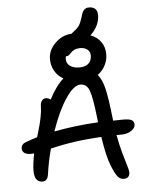

<svg xmlns="http://www.w3.org/2000/svg" viewBox="-63 -1048 852 1088"><g transform="rotate(-5 363.0 -504.5)"><path d="M84 -199.2Q60.1 -199.2 47.6 -208.5Q35.2 -217.8 35.2 -232.9Q35.2 -246.1 41.7 -254.6Q48.3 -263.2 64.9 -269Q99.1 -282.2 127.9 -290Q141.1 -335.9 146.2 -354Q151.4 -372.1 157.7 -404.5Q164.1 -437 164.1 -460Q164.1 -481 172.6 -493.4Q181.2 -505.9 196.8 -505.9Q210 -505.9 223.1 -496.1Q261.2 -570.8 305.2 -608.9Q273.4 -627 256.1 -657Q238.8 -687 238.8 -725.1Q238.8 -774.4 279.3 -814.7Q319.8 -855 372.1 -856.9Q374 -858.4 386.2 -868.2Q410.2 -886.2 419.9 -902.3Q429.7 -918.5 439 -949.2Q445.8 -976.6 456.5 -986.8Q467.3 -997.1 483.9 -997.1Q532.2 -997.1 532.2 -948.2Q532.2 -918.5 517.6 -889.4Q502.9 -860.4 479 -838.9Q517.1 -824.7 538.1 -794.9Q559.1 -765.1 559.1 -725.1Q559.1 -690.9 543.5 -661.4Q527.8 -631.8 501 -611.8Q525.4 -583 538.1 -528.3Q550.8 -473.6 562 -372.1Q562.5 -367.7 563.5 -359.1Q564.5 -350.6 564.9 -346.2Q583 -347.2 621.1 -347.2Q657.7 -347.2 670.9 -339.1Q684.1 -331.1 684.1 -313Q684.1 -293.9 661.1 -278.6Q638.2 -263.2 606 -263.2H577.1Q587.4 -206.5 601.1 -157.7Q614.7 -108.9 622.8 -83.5Q630.9 -58.1 630.9 -45.9Q630.9 -29.8 622.1 -21Q613.3 -12.2 597.2 -12.2Q576.2 -12.2 561.8 -30Q547.4 -47.9 528.8 -94.2Q507.8 -145.5 490.2 -259.8Q335.9 -252.4 200.2 -219.2Q180.7 -147.9 170.9 -77.1Q166 -37.1 137.2 -37.1Q90.8 -37.1 90.8 -101.1Q90.8 -139.2 103 -200.2Q97.2 -199.2 84 -199.2ZM328.1 -715.8Q328.1 -691.9 348.1 -677.5Q368.2 -663.1 400.9 -663.1Q434.6 -663.1 452.9 -679.4Q471.2 -695.8 471.2 -726.1Q471.2 -746.6 455.6 -759.3Q439.9 -772 413.1 -772Q396 -772 382.6 -765.9Q369.1 -759.8 362.8 -752.4Q356.4 -745.1 349.4 -739Q342.3 -732.9 335.9 -732.9H330.1Q328.1 -723.1 328.1 -715.8ZM397.9 -565.9Q359.4 -565.9 313 -496.3Q266.6 -426.8 228 -314Q345.2 -336.9 479 -344.2Q476.6 -358.4 475.1 -378.9Q462.9 -487.8 448.2 -526.9Q433.6 -565.9 397.9 -565.9Z"/></g></svg>

Font: Shantell Sans Irregular
Style: Regular
Weight: 400
Designer: Stephen Nixon, Anya Danilova, Shantell Martin
Foundry: Arrow Type
Version: Version 1.006;[9816181b4]